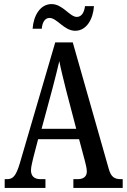

<svg xmlns="http://www.w3.org/2000/svg" viewBox="-20 -922 622 942"><path d="M349 -771C405 -771 437 -829 441 -892H397C394 -865 382 -839 357 -839C322 -839 288 -902 233 -902C176 -902 144 -843 140 -781H185C187 -808 198 -834 223 -834C260 -834 294 -771 349 -771ZM3 0H203V-43H179C145 -43 132 -61 132 -87C132 -105 140 -131 143 -147L167 -239H368L395 -138C400 -120 406 -95 406 -81C406 -57 391 -43 361 -43H340V0H582V-43H574C541 -43 525 -54 514 -92L337 -714H251L77 -120C58 -57 43 -43 14 -43H3ZM184 -290 238 -490C251 -538 262 -585 271 -622C278 -585 290 -538 304 -481L354 -290Z"/></svg>

Font: Noto Serif Tamil ExtraCondensed Medium
Style: Italic
Weight: 500
Width: 2
Italic angle: -12°
Designer: Indian Type Foundry, Tom Grace, and the Monotype Design Team
Foundry: Monotype Imaging Inc.
Version: Version 2.003